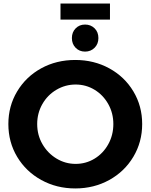

<svg xmlns="http://www.w3.org/2000/svg" viewBox="-20 -1048 846 1079"><path d="M779 -351Q779 -250 729.5 -167Q680 -84 594 -36.5Q508 11 403 11Q298 11 212 -36.5Q126 -84 76.5 -166.5Q27 -249 27 -351Q27 -452 76.5 -534.5Q126 -617 211.5 -664Q297 -711 403 -711Q508 -711 594 -664Q680 -617 729.5 -534.5Q779 -452 779 -351ZM189 -351Q189 -289 218.5 -238Q248 -187 297.5 -157Q347 -127 405 -127Q463 -127 511.5 -156.5Q560 -186 588.5 -237.5Q617 -289 617 -351Q617 -412 588.5 -463Q560 -514 511.5 -543.5Q463 -573 405 -573Q347 -573 297 -543.5Q247 -514 218 -463Q189 -412 189 -351ZM533 -834Q533 -801 511.5 -779.5Q490 -758 458 -758Q426 -758 405 -779.5Q384 -801 384 -834Q384 -867 405 -888.5Q426 -910 458 -910Q490 -910 511.5 -889Q533 -868 533 -834ZM320 -1028H598V-938H320Z"/></svg>

Font: Montserrat arm2 SemiBold
Style: Regular
Weight: 600
Designer: Julieta Ulanovsky
Foundry: Julieta Ulanovsky
Version: Version 6.000